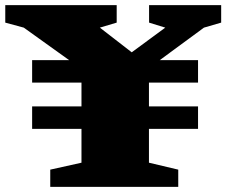

<svg xmlns="http://www.w3.org/2000/svg" viewBox="-54 -727 880 747"><path d="M716.5 -313V-225.5H525.5V-94L639.5 -67V0H141.5V-67L263 -94V-225.5H71V-313H263V-405.5H71V-493H215L38.5 -619.5L-33.5 -639V-707H400V-639L334.5 -619.5L458.5 -523.5L589 -619.5L526 -639V-707H806.5V-639L739.5 -619.5L567.5 -493H716.5V-405.5H525.5V-313Z"/></svg>

Font: Newsreader 6pt ExtraBold
Style: Regular
Weight: 800
Designer: Hugues Gentile
Foundry: Production Type
Version: Version 1.003; ttfautohint (v1.8.3)